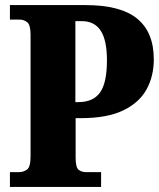

<svg xmlns="http://www.w3.org/2000/svg" viewBox="-20 -734 626 754"><path d="M19 0V-58H54Q72 -58 86 -68Q100 -78 100 -120V-598Q100 -637 86.5 -647Q73 -657 58 -657H19V-714H316Q454 -714 519 -660.5Q584 -607 584 -501Q584 -435 555.5 -383Q527 -331 464 -300.5Q401 -270 297 -270H277V-115Q277 -76 289 -67Q301 -58 318 -58H377V0ZM288 -333Q346 -333 373 -371Q400 -409 400 -497Q400 -576 375.5 -613.5Q351 -651 301 -651H276V-333Z"/></svg>

Font: Noto Serif Lao Condensed Black
Style: Regular
Weight: 900
Width: 3
Designer: Monotype Design Team
Foundry: Monotype Imaging Inc.
Version: Version 2.003; ttfautohint (v1.8.4.7-5d5b)